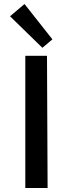

<svg xmlns="http://www.w3.org/2000/svg" viewBox="-20 -936 363 956"><path d="M30 -855 102 -916 241 -740 191 -698ZM106 -658H214L217 0H106Z"/></svg>

Font: Ysabeau SC Semibold
Style: Regular
Weight: 600
Designer: Christian Thalmann (Catharsis Fonts)
Version: Version 0.003